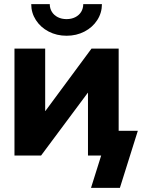

<svg xmlns="http://www.w3.org/2000/svg" viewBox="-20 -750 685 926"><path d="M404.3 0V-302.5H403.4L178.2 0H49.8V-515.6H197.9V-214.6H198.8L421.3 -515.6H552.3V0ZM130.6 -730.2H220Q220 -709.1 230.4 -692.6Q240.7 -676.2 259.1 -667Q277.4 -657.8 301.1 -657.8Q324.4 -657.8 342.8 -667Q361.1 -676.2 371.3 -692.6Q381.5 -709.1 381.5 -730.2H471.6Q471.6 -688.2 449.1 -653.2Q426.6 -618.2 387.7 -597.9Q348.7 -577.6 301.1 -577.6Q253.4 -577.6 214.5 -597.9Q175.6 -618.2 153.1 -653.2Q130.6 -688.2 130.6 -730.2ZM468 0H427.3V-119.1H644.7L558.2 156.2H418.9Z"/></svg>

Font: Intratopia Thin
Style: Regular
Weight: 100
Designer: Rasmus Andersson
Foundry: rsms
Version: Version 3.000;Glyphs 3.2.3 (3260)